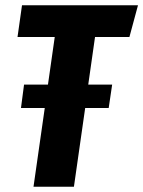

<svg xmlns="http://www.w3.org/2000/svg" viewBox="-20 -713 547 733"><path d="M474.1 -571.8H342.8L316.9 -390.1H408.2L395 -300.8H305.2L262.2 0H107.9L150.9 -300.8H60.1L71.8 -390.1H163.1L189 -571.8H46.9L64 -692.9H506.8Z"/></svg>

Font: Fira Sans Compressed
Style: Bold Italic
Weight: 700
Width: 3
Italic angle: -8°
Designer: Carrois Corporate & Edenspiekermann AG
Foundry: Carrois Corporate GbR & Edenspiekermann AG
Version: Version 4.203;PS 004.203;hotconv 1.0.88;makeotf.lib2.5.64775